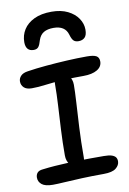

<svg xmlns="http://www.w3.org/2000/svg" viewBox="-107 -1070 769 1144"><g transform="rotate(-10 277.0 -497.5)"><path d="M94 -577Q62 -577 46.5 -592Q31 -607 31 -629Q31 -648 45 -662.5Q59 -677 88 -681Q139 -689 201 -694.5Q263 -700 327 -703.5Q391 -707 449 -707Q490 -707 506.5 -697.5Q523 -688 523 -664Q523 -632 492.5 -614Q462 -596 410 -596Q351 -596 307 -594Q263 -592 232 -589Q201 -586 177.5 -583Q154 -580 134.5 -578.5Q115 -577 94 -577ZM287 -72Q256 -72 237 -93Q218 -114 218 -149Q218 -228 222 -304Q226 -380 230 -449.5Q234 -519 234 -576Q234 -604 243 -618.5Q252 -633 276 -633Q304 -633 324 -610.5Q344 -588 344 -555Q344 -514 340 -448.5Q336 -383 331.5 -299Q327 -215 327 -117Q327 -72 287 -72ZM118 11Q72 11 51.5 -5.5Q31 -22 31 -47Q31 -65 41 -76.5Q51 -88 74 -90Q114 -95 149.5 -97.5Q185 -100 219.5 -101.5Q254 -103 289.5 -104Q325 -105 363.5 -105Q402 -105 446 -105Q478 -105 494.5 -99Q511 -93 517.5 -83.5Q524 -74 524 -60Q524 -36 501.5 -18Q479 0 427 0Q357 0 296 2.5Q235 5 189.5 8Q144 11 118 11ZM288 -1006Q345 -1006 385.5 -986Q426 -966 447.5 -934Q469 -902 469 -866Q469 -833 455 -819Q441 -805 417 -805Q398 -805 387.5 -815Q377 -825 369 -853Q361 -881 339.5 -895Q318 -909 283 -909Q246 -909 223.5 -895.5Q201 -882 191 -852Q183 -823 173.5 -811.5Q164 -800 145 -800Q121 -800 109 -814Q97 -828 97 -855Q97 -897 118.5 -931Q140 -965 182.5 -985.5Q225 -1006 288 -1006Z"/></g></svg>

Font: Shantell Sans Medium
Style: Regular
Weight: 500
Designer: Stephen Nixon, Anya Danilova, Shantell Martin
Foundry: Arrow Type
Version: Version 1.011;[c5ecc13dd]